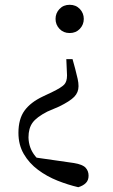

<svg xmlns="http://www.w3.org/2000/svg" viewBox="-20 -551 472 802"><path d="M271 -531Q297 -531 313.5 -513.5Q330 -496 330 -472Q330 -448 313.5 -430.5Q297 -413 271 -413Q245 -413 228.5 -430.5Q212 -448 212 -472Q212 -496 228.5 -513.5Q245 -531 271 -531ZM57 4Q57 -54 82.5 -89Q108 -124 159 -148L199 -167Q236 -185 248 -197.5Q260 -210 260 -236L257 -304H283L294 -264Q301 -237 304.5 -221Q308 -205 308 -191Q308 -165 290 -146.5Q272 -128 227 -106L178 -85Q133 -62 116 -38.5Q99 -15 99 23Q100 68 127.5 101.5Q155 135 212 169L101 103L289 130Q325 136 337.5 149.5Q350 163 350 183Q350 202 338.5 213.5Q327 225 307 231Q264 221 220 203.5Q176 186 139 158.5Q102 131 79.5 92.5Q57 54 57 4Z"/></svg>

Font: Noto Serif KR
Style: Regular
Weight: 400
Designer: Ryoko NISHIZUKA  (kana & ideographs); Frank Grießhammer (Latin, Greek & Cyrillic); Wenlong ZHANG  (bopomofo); Sandoll Co
Foundry: Adobe
Version: Version 2.003-H1;hotconv 1.1.1;makeotfexe 2.6.0